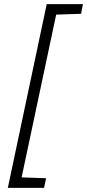

<svg xmlns="http://www.w3.org/2000/svg" viewBox="-20 -763 423 933"><path d="M18 150 207 -743H383L374 -696L253 -692L85 99L204 103L194 150Z"/></svg>

Font: Saira Thin Light
Style: Italic
Weight: 300
Italic angle: -12°
Version: Version 1.101